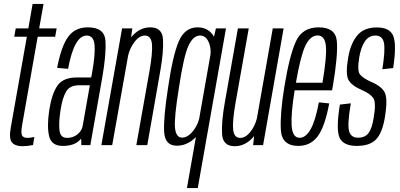

<svg xmlns="http://www.w3.org/2000/svg" viewBox="-20 -743 2046 983"><path d="M94.5 5.5Q58.5 5.5 41.8 -13Q25 -31.5 35 -89L117.5 -555H53L60.5 -597.5H125L147 -723H203L180.5 -597.5H270L262.5 -555H173L93.5 -104Q86 -61 93.2 -49Q100.5 -37 120.5 -37Q137.5 -37 156 -42L149 -0.5Q120.5 5.5 94.5 5.5Z M396.5 0 395.5 -33Q390.5 -27 384 -21.5Q355.5 4 301.5 4Q244 4 231.8 -44.8Q219.5 -93.5 232 -178.5Q245 -262 273.8 -304.2Q302.5 -346.5 374 -346.5H447L451.5 -370.5Q468.5 -466 464 -513.5Q459.5 -561 424 -561Q360 -561 328.5 -390.5L272.5 -395.5Q293.5 -505.5 328.8 -554.2Q364 -603 429.5 -603Q515 -603 519.8 -534.8Q524.5 -466.5 504 -348.5L442.5 0ZM403 -97 440 -306.5H385.5Q338 -306.5 319 -275Q300 -243.5 290 -180Q280.5 -120 284.2 -78.5Q288 -37 323 -37Q354 -37 376.5 -55.2Q399 -73.5 403 -97.5Z M499 0 605 -597.5H657.5L651 -552Q655 -556.5 658.5 -560.5Q698 -603 750 -603Q810.5 -603 814.5 -542Q818.5 -481 800.5 -379L734 0H678L745.5 -380.5Q762.5 -477 757.8 -519Q753 -561 721.5 -561Q692.5 -561 667 -526Q644.5 -495.5 636 -458.5L554.5 0Z M937 220 983 -41Q978.5 -36.5 973.5 -32.5Q934 3 885.5 3Q825 3 820.5 -66.5Q816 -136 840 -291.5Q864 -457.5 894.8 -530.2Q925.5 -603 991.5 -603Q1040 -603 1067.5 -567.5Q1072 -561 1075.5 -555L1085.5 -597.5H1137L992.5 220ZM1057.5 -463Q1061.5 -497 1048.5 -527Q1034 -561 1004.5 -561Q969 -561 944.8 -508.5Q920.5 -456 896 -293.5Q871 -138.5 876 -88.5Q881 -38.5 912 -38.5Q941.5 -38.5 968.5 -72.5Q991 -101 999.5 -134Z M1276 0 1281 -46.5Q1277 -41.5 1273 -37Q1233.5 5.5 1181.5 5.5Q1121 5.5 1117 -55.8Q1113 -117 1131 -218.5L1198 -597.5H1253.5L1186 -217Q1169 -120.5 1173.8 -78.8Q1178.5 -37 1210 -37Q1239 -37 1265 -72Q1287 -102 1295.5 -138.5L1376.5 -597.5H1432L1327 0Z M1507.5 4Q1422 4 1417.8 -79Q1413.5 -162 1436 -299.5Q1462 -458.5 1494.8 -530.8Q1527.5 -603 1612 -603Q1698 -603 1704.5 -532.2Q1711 -461.5 1684 -301.5Q1682 -289.5 1680 -280.5H1488.5Q1469.5 -161.5 1473 -102Q1476.5 -37.5 1514 -37.5Q1545.5 -37.5 1570.2 -81Q1595 -124.5 1612.5 -219L1665.5 -213.5Q1643.5 -95 1606.8 -45.5Q1570 4 1507.5 4ZM1495 -319.5H1631Q1654 -456 1648.5 -508Q1643 -561.5 1606 -561.5Q1568.5 -561.5 1543 -508Q1519 -457.5 1495 -319.5Z M1806 4Q1740 4 1719.5 -36Q1699 -76 1720 -207.5L1776 -214Q1757.5 -103.5 1767.5 -70.8Q1777.5 -38 1812 -38Q1849.5 -38 1867 -62Q1884.5 -86 1893 -139Q1906.5 -217.5 1891.8 -240Q1877 -262.5 1834 -281.5Q1781 -304 1764.5 -333Q1748 -362 1762.5 -448Q1774.5 -519 1808.5 -560.8Q1842.5 -602.5 1909.5 -602.5Q1976.5 -602.5 1993.8 -557.8Q2011 -513 1993 -394.5L1937.5 -388.5Q1953 -485.5 1945.8 -523.2Q1938.5 -561 1902.5 -561Q1867 -561 1847 -529.5Q1827 -498 1819 -448Q1808 -380.5 1823.2 -361.5Q1838.5 -342.5 1880 -324Q1934.5 -301 1950.2 -268.5Q1966 -236 1950.5 -142Q1937.5 -63.5 1905.8 -29.8Q1874 4 1806 4Z"/></svg>

Font: Anybody Condensed Light
Style: Italic
Weight: 300
Width: 3
Italic angle: -10°
Designer: Tyler Finck
Foundry: Etcetera Type Company
Version: Version 1.010; ttfautohint (v1.8.3) -l 8 -r 50 -G 200 -x 14 